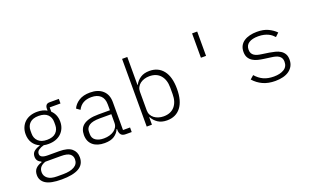

<svg xmlns="http://www.w3.org/2000/svg" viewBox="-98 -1250 3196 1972"><g transform="rotate(-20 1500.0 -264.0)"><path d="M554 61Q554 139 490 175.5Q426 212 302 212Q182 212 129 178Q76 144 76 83Q76 39 100 13.5Q124 -12 167 -25V-33Q118 -52 118 -103Q118 -141 144 -161.5Q170 -182 208 -192V-196Q162 -216 136.5 -256Q111 -296 111 -352Q111 -391 124.5 -423.5Q138 -456 162.5 -479.5Q187 -503 222 -515.5Q257 -528 300 -528Q362 -528 406 -502V-523Q406 -547 417.5 -561.5Q429 -576 455 -576H556V-526H438V-479Q463 -456 476.5 -424Q490 -392 490 -352Q490 -313 476.5 -281Q463 -249 438 -225.5Q413 -202 378 -189.5Q343 -177 300 -177Q286 -177 274 -178Q262 -179 248 -182Q216 -174 192 -158Q168 -142 168 -115Q168 -70 252 -70H375Q469 -70 511.5 -34.5Q554 1 554 61ZM500 63Q500 26 472.5 4.5Q445 -17 375 -17H206Q171 -6 151.5 15.5Q132 37 132 72Q132 113 165.5 139.5Q199 166 267 166H334Q411 166 455.5 140.5Q500 115 500 63ZM300 -222Q365 -222 397.5 -254Q430 -286 430 -336V-369Q430 -420 397.5 -451.5Q365 -483 300 -483Q236 -483 203.5 -451.5Q171 -420 171 -369V-336Q171 -286 204 -254Q237 -222 300 -222Z M1079 0Q1044 0 1029 -17Q1014 -34 1012 -63V-81H1007Q990 -40 951 -14Q912 12 845 12Q764 12 717.5 -27.5Q671 -67 671 -139Q671 -173 682.5 -200.5Q694 -228 719.5 -247Q745 -266 785 -276.5Q825 -287 883 -287H1009V-350Q1009 -415 973.5 -447Q938 -479 875 -479Q769 -479 727 -394L688 -422Q708 -467 755.5 -497.5Q803 -528 878 -528Q966 -528 1016 -482.5Q1066 -437 1066 -356V-50H1143V0ZM854 -36Q887 -36 915 -44Q943 -52 964 -66.5Q985 -81 997 -102Q1009 -123 1009 -149V-244H883Q802 -244 766.5 -219.5Q731 -195 731 -153V-127Q731 -82 764.5 -59Q798 -36 854 -36Z M1307 -740H1364V-434H1367Q1389 -476 1428.5 -502Q1468 -528 1527 -528Q1624 -528 1678 -458.5Q1732 -389 1732 -258Q1732 -127 1678 -57.5Q1624 12 1527 12Q1468 12 1428.5 -14Q1389 -40 1367 -82H1364V0H1307ZM1508 -39Q1586 -39 1628.5 -88Q1671 -137 1671 -222V-294Q1671 -379 1628.5 -428Q1586 -477 1508 -477Q1479 -477 1453 -469Q1427 -461 1407 -446Q1387 -431 1375.5 -409Q1364 -387 1364 -360V-156Q1364 -129 1375.5 -107Q1387 -85 1407 -70Q1427 -55 1453 -47Q1479 -39 1508 -39Z M2072 -474V-740H2128V-474Z M2711 12Q2633 12 2575.5 -14.5Q2518 -41 2476 -89L2515 -123Q2553 -79 2600 -57.5Q2647 -36 2712 -36Q2780 -36 2822.5 -62Q2865 -88 2865 -142Q2865 -166 2856.5 -181.5Q2848 -197 2833 -207Q2818 -217 2798 -222.5Q2778 -228 2754 -231L2674 -242Q2644 -246 2613.5 -253.5Q2583 -261 2558.5 -276Q2534 -291 2518.5 -316Q2503 -341 2503 -380Q2503 -418 2518 -446Q2533 -474 2560 -492Q2587 -510 2623.5 -519Q2660 -528 2702 -528Q2774 -528 2823.5 -504.5Q2873 -481 2907 -446L2869 -410Q2858 -422 2843.5 -434.5Q2829 -447 2808.5 -457Q2788 -467 2761 -473.5Q2734 -480 2699 -480Q2633 -480 2596.5 -456Q2560 -432 2560 -384Q2560 -360 2568.5 -344.5Q2577 -329 2592 -319Q2607 -309 2627 -303.5Q2647 -298 2670 -295L2751 -283Q2781 -278 2811.5 -270.5Q2842 -263 2866.5 -248Q2891 -233 2906 -208.5Q2921 -184 2921 -145Q2921 -106 2905.5 -77Q2890 -48 2862.5 -28Q2835 -8 2796 2Q2757 12 2711 12Z"/></g></svg>

Font: IBM Plex Mono Light
Style: Regular
Weight: 300
Monospace: yes
Designer: Mike Abbink, Paul van der Laan, Pieter van Rosmalen
Foundry: Bold Monday
Version: Version 2.3